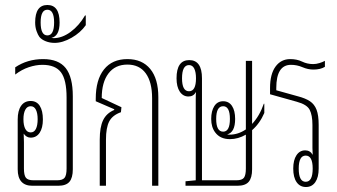

<svg xmlns="http://www.w3.org/2000/svg" viewBox="-20 -745 1353 770"><path d="M110 0Q51 0 51 -66V-266Q51 -301 64.5 -320.5Q78 -340 103 -340Q127 -340 139.5 -320.5Q152 -301 152 -266Q152 -232 139 -212.5Q126 -193 103 -193Q86 -193 75 -209Q76 -195 76 -175V-69Q76 -42 84 -32Q92 -22 114 -22H209Q231 -22 239 -32Q247 -42 247 -69V-354Q247 -425 224.5 -455Q202 -485 150 -485Q124 -485 95.5 -475.5Q67 -466 41 -446V-475Q90 -508 153 -508Q215 -508 243.5 -472Q272 -436 272 -359V-66Q272 -32 258.5 -16Q245 0 213 0ZM103 -214Q117 -214 124 -228Q131 -242 131 -267Q131 -291 124 -305Q117 -319 103 -319Q89 -319 81.5 -305Q74 -291 74 -267Q74 -242 81.5 -228Q89 -214 103 -214Z M199 -573Q180 -573 163.5 -579.5Q147 -586 138 -597Q132 -605 126.5 -620.5Q121 -636 121 -655Q121 -725 170 -725Q219 -725 219 -655Q219 -600 186 -593Q190 -592 195 -592Q229 -592 263 -617Q297 -642 321 -683H324V-644Q303 -614 267 -593.5Q231 -573 199 -573ZM170 -603Q197 -603 197 -655Q197 -706 170 -706Q143 -706 143 -655Q143 -603 170 -603Z M380 0V-185Q380 -235 393.5 -263Q407 -291 438 -304V-307L364 -339V-349Q364 -425 397 -466.5Q430 -508 491 -508Q550 -508 582.5 -468.5Q615 -429 615 -355V0H590V-351Q590 -416 564.5 -451Q539 -486 491 -486Q442 -486 415 -450.5Q388 -415 388 -352L467 -315L465 -295Q431 -283 418 -258Q405 -233 405 -185V0Z M724 0V-18L765 -22V-347Q765 -365 766 -376Q756 -358 736 -358Q714 -358 701 -377.5Q688 -397 688 -431Q688 -504 739 -504Q790 -504 790 -431V-22H928Q951 -22 958.5 -32.5Q966 -43 966 -69V-205Q935 -187 902 -187Q863 -187 843 -214Q827 -235 827 -268Q827 -300 839.5 -319.5Q852 -339 875 -339Q898 -339 910.5 -320Q923 -301 923 -268Q923 -214 891 -206Q895 -205 901 -205Q935 -205 966 -226V-501H991V-248Q1021 -280 1038 -329H1040V-292Q1022 -250 991 -223V-66Q991 -32 977.5 -16Q964 0 932 0ZM738 -379Q766 -379 766 -431Q766 -456 759 -470Q752 -484 738 -484Q710 -484 710 -431Q710 -379 738 -379ZM875 -217Q902 -217 902 -268Q902 -319 875 -319Q847 -319 847 -268Q847 -217 875 -217Z M1207 5Q1183 5 1169.5 -14.5Q1156 -34 1156 -69Q1156 -103 1169 -122.5Q1182 -142 1204 -142Q1224 -142 1234 -124Q1233 -138 1233 -152V-244Q1233 -283 1222 -304.5Q1211 -326 1170 -337L1063 -367V-392Q1063 -448 1085 -478Q1107 -508 1144 -508Q1171 -508 1191.5 -498Q1212 -488 1236 -488Q1248 -488 1261 -492Q1274 -496 1283 -501V-477Q1265 -466 1237 -466Q1215 -466 1193 -475.5Q1171 -485 1147 -485Q1088 -485 1088 -392V-383L1174 -359Q1205 -351 1223 -339Q1241 -327 1249.5 -305Q1258 -283 1258 -244V-69Q1258 -34 1244.5 -14.5Q1231 5 1207 5ZM1206 -16Q1234 -16 1234 -69Q1234 -121 1206 -121Q1178 -121 1178 -69Q1178 -16 1206 -16Z"/></svg>

Font: Noto Sans Thai Looped UI Condensed Thin
Style: Regular
Weight: 100
Width: 3
Designer: Cadson Demak Team
Foundry: Cadson Demak Co., Ltd.
Version: Version 1.000; ttfautohint (v1.8.4.7-5d5b)